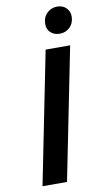

<svg xmlns="http://www.w3.org/2000/svg" viewBox="-100 -957 544 1003"><g transform="rotate(-10 172.5 -455.5)"><path d="M41 0 181 -700H311L171 0ZM269 -769Q239 -769 220.5 -786.5Q202 -804 202 -831Q202 -867 224.5 -889Q247 -911 279 -911Q308 -911 326.5 -893Q345 -875 345 -848Q345 -813 323 -791Q301 -769 269 -769Z"/></g></svg>

Font: MOST Montserrat SemiBold
Style: Italic
Weight: 600
Italic angle: -11.3°
Designer: Julieta Ulanovsky
Foundry: Julieta Ulanovsky
Version: Version 8.000;March 11, 2024;FontCreator 15.0.0.2926 64-bit